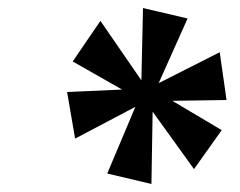

<svg xmlns="http://www.w3.org/2000/svg" viewBox="-20 -785 598 478"><path d="M357 -327 360 -507 463 -364 532 -461 409 -534 544 -536 527 -655 375 -578 447 -739 336 -765 332 -585 230 -733 161 -632 284 -562 147 -556 167 -440 317 -519 247 -353Z"/></svg>

Font: Noto Serif SemiCondensed Extra
Style: Italic
Weight: 800
Width: 4
Italic angle: -12°
Designer: Monotype Design Team
Foundry: Monotype Imaging Inc.
Version: Version 1.901